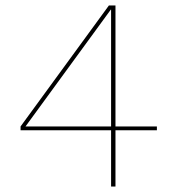

<svg xmlns="http://www.w3.org/2000/svg" viewBox="-20 -680 640 700"><path d="M385 0V-205H55V-219L377 -660H401V-219H552V-205H401V0ZM73 -219H385V-514V-645H384Q348 -595 330 -571Z"/></svg>

Font: Elaine Sans Thin
Style: Regular
Weight: 250
Designer: Wei Huang
Foundry: Wei Huang
Version: Version 2.001;December 24, 2019;FontCreator 12.0.0.2547 64-b